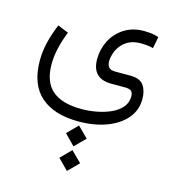

<svg xmlns="http://www.w3.org/2000/svg" viewBox="-125 -443 970 1074"><g transform="rotate(15 360.5 94.0)"><path d="M301.8 324.7 361.3 264.6 421.9 324.7 361.3 385.3ZM301.8 467.3 361.3 407.2 421.9 467.3 361.3 527.8ZM167 -220.7Q124 -113.8 124 -27.8Q124 74.7 179.9 123.3Q235.8 171.9 348.6 172.4Q391.1 172.4 435.5 164.3Q480 156.2 517.6 139.4Q555.2 122.6 578.4 95.9Q601.6 69.3 601.6 32.7Q601.6 9.3 590.1 0.7Q578.6 -7.8 555.7 -7.8H475.6Q362.8 -7.8 362.8 -121.1Q362.8 -178.2 388.4 -228.3Q414.1 -278.3 462.2 -309.3Q510.3 -340.3 577.1 -340.3Q590.3 -340.3 614 -338.4Q637.7 -336.4 661.6 -327.6L648.9 -260.7Q628.4 -266.1 609.4 -267.6Q590.3 -269 577.1 -269Q535.6 -269 507.3 -254.2Q479 -239.3 462.2 -216.6Q445.3 -193.8 438 -169.7Q430.7 -145.5 430.7 -127.4Q430.7 -104 441.2 -91.6Q451.7 -79.1 480.5 -79.1H568.4Q623 -78.6 644.3 -47.9Q665.5 -17.1 665.5 30.8Q665.5 95.2 624.8 143.1Q584 190.9 513.2 217.3Q442.4 243.7 351.1 243.7Q209 243.7 132.1 175.3Q55.2 106.9 55.2 -31.2Q55.2 -81.1 67.4 -133.5Q79.6 -186 104.5 -246.1Z"/></g></svg>

Font: Vazir Light
Style: Light
Weight: 300
Designer: Saber Rastikerdar
Foundry: Saber Rastikerdar
Version: Version 30.0.0